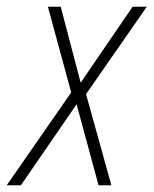

<svg xmlns="http://www.w3.org/2000/svg" viewBox="-61 -549 455 569"><path d="M-41 0 150 -275 81 -529H119L178 -304L332 -529H374L194 -270L269 0H231L166 -240L1 0Z"/></svg>

Font: Noto Sans Condensed ExtraLight
Style: Italic
Weight: 200
Width: 3
Italic angle: -12°
Designer: Monotype Design Team
Foundry: Monotype Imaging Inc.
Version: Version 2.013; ttfautohint (v1.8.4.7-5d5b)